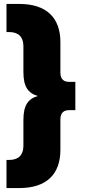

<svg xmlns="http://www.w3.org/2000/svg" viewBox="-20 -762 452 976"><path d="M78 194C216 194 287 124 287 0V-156C287 -188 304 -202 330 -202H363V-346H330C304 -346 287 -360 287 -392V-548C287 -672 216 -742 78 -742H13V-599H27C75 -599 99 -573 99 -527V-396C99 -322 122 -289 172 -274C122 -259 99 -226 99 -152V-21C99 25 75 51 27 51H13V194Z"/></svg>

Font: Montserrat-Alt1 ExtBd
Style: Regular
Weight: 800
Designer: Differentunic
Foundry: Differentunic
Version: Version 7.222